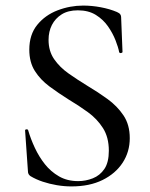

<svg xmlns="http://www.w3.org/2000/svg" viewBox="-20 -656 539 688"><path d="M154 -513Q154 -473 174 -444Q194 -415 226 -392.5Q258 -370 294 -348Q331 -326 365.5 -301Q400 -276 422.5 -242.5Q445 -209 445 -161Q445 -112 419.5 -73Q394 -34 347.5 -11Q301 12 236 12Q210 12 183.5 7.5Q157 3 133 -5Q109 -13 89 -25Q85 -28 82.5 -32Q80 -36 80 -44L70 -187Q69 -192 74.5 -192.5Q80 -193 81 -189Q90 -158 105 -126Q120 -94 141 -67.5Q162 -41 191.5 -24Q221 -7 260 -7Q287 -7 312.5 -17Q338 -27 354 -50.5Q370 -74 370 -116Q370 -164 349 -197Q328 -230 295 -254Q262 -278 225 -300Q190 -322 157.5 -346Q125 -370 105 -401.5Q85 -433 85 -478Q85 -532 113.5 -567Q142 -602 186.5 -619Q231 -636 278 -636Q309 -636 341 -630Q373 -624 399 -613Q408 -609 411 -604.5Q414 -600 414 -595L419 -470Q419 -467 414 -466Q409 -465 407 -469Q404 -486 394 -511.5Q384 -537 367 -561.5Q350 -586 323.5 -602.5Q297 -619 259 -619Q224 -619 201 -604.5Q178 -590 166 -566.5Q154 -543 154 -513Z"/></svg>

Font: Cormorant Garamond Light Medium
Style: Regular
Weight: 500
Version: Version 4.001